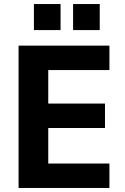

<svg xmlns="http://www.w3.org/2000/svg" viewBox="-20 -931 620 951"><path d="M72 0V-705H522V-584H219V-418H500V-297H219V-121H522V0ZM342 -782V-911H474V-782ZM148 -782V-911H280V-782Z"/></svg>

Font: Nunito Sans 10pt SemiCondensed ExtraBold
Style: Regular
Weight: 800
Width: 4
Designer: Vernon Adams
Foundry: Vernon Adams
Version: Version 3.101;gftools[0.9.27]